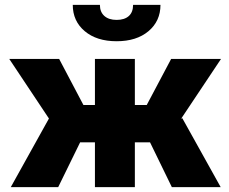

<svg xmlns="http://www.w3.org/2000/svg" viewBox="-20 -771 942 791"><path d="M598.1 -184.6H535.6V0H371.1V-184.6H310.1L219.7 0H24.4L181.6 -282.7L18.1 -528.3H223.6L323.7 -338.4H371.1V-528.3H535.6V-338.4H584.5L685.1 -528.3H890.6L726.1 -281.7L731 -284.2L889.2 0H688ZM641.1 -751Q641.1 -684.1 591.8 -642.6Q542.5 -601.1 460.4 -601.1Q378.4 -601.1 329.1 -642.6Q279.8 -684.1 279.8 -751H391.6Q391.6 -721.7 409.9 -705.3Q428.2 -689 460.4 -689Q492.7 -689 510.5 -704.8Q528.3 -720.7 528.3 -751Z"/></svg>

Font: Roboto
Style: Regular
Weight: 900
Designer: Google
Version: Version 2.001171; 2014